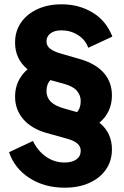

<svg xmlns="http://www.w3.org/2000/svg" viewBox="-20 -777 575 892"><path d="M280 95Q346 95 395.5 72.5Q445 50 472.5 10Q500 -30 500 -83Q500 -160 442 -207Q500 -256 500 -334Q500 -395 462.5 -438Q425 -481 353 -502L260 -529Q232 -537 214 -550Q196 -563 196 -585Q196 -608 214.5 -622Q233 -636 266 -636Q308 -636 342.5 -614Q377 -592 390 -555L502 -607Q474 -680 410.5 -718.5Q347 -757 266 -757Q203 -757 154 -734.5Q105 -712 77.5 -672Q50 -632 50 -579Q50 -503 108 -455Q80 -431 65 -399Q50 -367 50 -328Q50 -268 88 -223.5Q126 -179 197 -159L294 -132Q355 -115 355 -77Q355 -51 335 -36.5Q315 -22 280 -22Q233 -22 194.5 -48.5Q156 -75 133 -122L22 -70Q48 6 117.5 50.5Q187 95 280 95ZM278 -273Q235 -285 215.5 -305Q196 -325 196 -354Q196 -386 214 -405L276 -388Q320 -376 337.5 -355Q355 -334 355 -308Q355 -275 338 -256Z"/></svg>

Font: Plus Jakarta Sans ExtraBold
Style: Regular
Weight: 800
Designer: Gumpita Rahayu
Foundry: Tokotype
Version: Version 2.004; ttfautohint (v1.8.3)